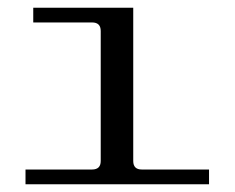

<svg xmlns="http://www.w3.org/2000/svg" viewBox="-20 -476 606 496"><path d="M45.9 0V-38.1H217.8Q240.2 -38.1 240.2 -60.1V-396Q240.2 -418 217.8 -418H65.9V-456.1H324.2V-60.1Q324.2 -38.1 346.2 -38.1H520V0Z"/></svg>

Font: New Heterodox Mono
Style: Book
Weight: 400
Designer: Hao Chi Kiang <hello@hckiang.com>, Alexey Kryukov <alexios@thessalonica.org.ru>
Version: Version 0.0.3